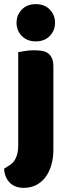

<svg xmlns="http://www.w3.org/2000/svg" viewBox="-27 -731 334 928"><path d="M53 -621Q53 -659 78.5 -685Q104 -711 146 -711Q188 -711 213.5 -685Q239 -659 239 -621Q239 -583 213.5 -557Q188 -531 146 -531Q104 -531 78.5 -557Q53 -583 53 -621ZM19 68Q41 54 51 29.5Q61 5 61 -25V-479Q72 -481 93.5 -484.5Q115 -488 137 -488Q159 -488 176.5 -485Q194 -482 206 -473Q218 -464 224.5 -448.5Q231 -433 231 -408V-9Q231 33 221 67Q211 101 192.5 125.5Q174 150 147.5 163.5Q121 177 88 177Q44 177 19 150.5Q-6 124 -7 84Z"/></svg>

Font: Baloo
Style: Regular
Weight: 400
Designer: Sarang Kulkarni and Ek Type
Foundry: Ek Type
Version: Version 1.100;PS 1.000;hotconv 1.0.88;makeotf.lib2.5.647800;